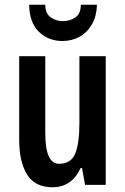

<svg xmlns="http://www.w3.org/2000/svg" viewBox="-20 -831 528 810"><path d="M426 -594V-51H339L326 -122H320Q283 -41 201 -41Q128 -41 94.5 -94.5Q61 -148 61 -240V-594H171V-269Q171 -140 229 -140Q280 -140 297.5 -183.5Q315 -227 315 -312V-594ZM389 -811Q388 -764 368.5 -729.5Q349 -695 316.5 -676.5Q284 -658 244 -658Q184 -658 144 -697Q104 -736 103 -811H171Q171 -775 193 -758.5Q215 -742 246 -742Q276 -742 298.5 -758Q321 -774 321 -811Z"/></svg>

Font: Noto Sans Tamil UI ExtraCondensed SemiBold
Style: Regular
Weight: 600
Width: 2
Designer: Jelle Bosma - Monotype Design Team
Foundry: Monotype Imaging Inc.
Version: Version 2.004; ttfautohint (v1.8.4.7-5d5b)